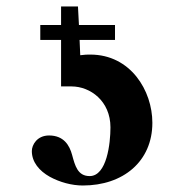

<svg xmlns="http://www.w3.org/2000/svg" viewBox="-20 -561 567 591"><path d="M225 -438H334V-484H223L220 -541H168V-484H104V-438H168V-295H200C258 -295 320 -250 320 -169C320 -120 309 -19 256 -19C219 -19 211 -51 202 -84C194 -114 176 -144 131 -144C94 -144 78 -115 78 -96C78 -62 101 -35 133 -17C164 0 201 10 235 10C359 10 449 -64 449 -183C449 -282 382 -393 258 -393C249 -393 241 -393 227 -391Z"/></svg>

Font: XITS
Style: Bold
Weight: 700
Designer: MicroPress Inc., with final additions and corrections provided by Coen Hoffman, Elsevier (retired)
Version: Version 1.107